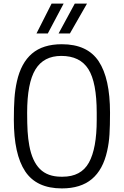

<svg xmlns="http://www.w3.org/2000/svg" viewBox="-20 -1037 689 1068"><path d="M464 -851ZM369 -851H306L396 -1017H464ZM246 -851H183L267 -1017H334ZM324 11Q183 11 120 -84Q57 -179 57 -370Q57 -442 60.5 -490.5Q64 -539 74 -584Q97 -687 158 -739Q219 -791 324 -791Q466 -791 529 -696Q592 -601 592 -410Q592 -337 589 -289Q586 -241 576 -197Q553 -93 491 -41Q429 11 324 11ZM328 -54Q431 -54 474.5 -132.5Q518 -211 518 -370V-410Q518 -579 471.5 -652.5Q425 -726 321 -726Q223 -726 177 -650.5Q131 -575 131 -410Q131 -348 133.5 -306.5Q136 -265 143 -227Q159 -140 202 -97Q245 -54 321 -54Z"/></svg>

Font: Tanohe Sans
Style: Regular
Weight: 400
Designer: Village Type and Design LLC & Cristiano Sobral
Foundry: Cooper Hewitt Smithsonian Design Museum
Version: Version 1.00;September 29, 2021;FontCreator 13.0.0.2655 64-b